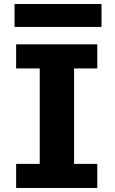

<svg xmlns="http://www.w3.org/2000/svg" viewBox="-20 -933 573 953"><path d="M462.9 -712.9V-593.3H347.7V-119.6H462.9V0H60.1V-119.6H177.2V-593.3H60.1V-712.9ZM52.2 -913.1H483.9V-799.3H52.2Z"/></svg>

Font: Lesson One Extra
Style: Regular
Weight: 800
Designer: But Ko, Victor Gaultney, Annie Olsen, Julie Remington, Don Collingsworth, Eric Hays, Becca Hirsbrunner
Version: Version 1.100